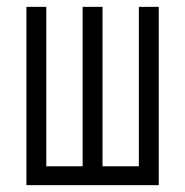

<svg xmlns="http://www.w3.org/2000/svg" viewBox="-20 -540 540 560"><path d="M57 0V-520H115V-55H221V-520H279V-55H385V-520H443V0Z"/></svg>

Font: Iosevka Fixed Light
Style: Regular
Weight: 300
Monospace: yes
Designer: Belleve Invis
Foundry: Belleve Invis
Version: Version 32.3.0